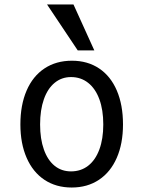

<svg xmlns="http://www.w3.org/2000/svg" viewBox="-20 -831 640 857"><path d="M71 -275.5Q71 -362.5 98.8 -426.8Q126.5 -491 178.5 -525.5Q230.5 -560 301 -560Q371 -560 422.5 -525.5Q474 -491 501.5 -426.8Q529 -362.5 529 -275.5Q529 -190 501.2 -126.5Q473.5 -63 421.8 -28.5Q370 6 300 6Q230 6 178.2 -28.5Q126.5 -63 98.8 -126.8Q71 -190.5 71 -275.5ZM441 -275.5Q441 -340.5 423.5 -388Q406 -435.5 373.5 -461.2Q341 -487 297 -487Q255 -487 223.8 -461.2Q192.5 -435.5 175.8 -387.8Q159 -340 159 -275.5Q159 -211 175.8 -163.8Q192.5 -116.5 223.5 -91.2Q254.5 -66 297 -66Q341 -66 373.5 -91.2Q406 -116.5 423.5 -163.8Q441 -211 441 -275.5ZM190 -811H308L401 -606H327Z"/></svg>

Font: JuliaMono
Style: Regular
Weight: 400
Monospace: yes
Designer: cormullion
Foundry: corm
Version: Version 0.055; ttfautohint (v1.8.4)